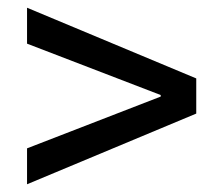

<svg xmlns="http://www.w3.org/2000/svg" viewBox="-20 -541 578 497"><path d="M50 -428 396 -295V-291L50 -157V-64L488 -247V-338L50 -521Z"/></svg>

Font: UULA Sans Medium
Style: Regular
Weight: 500
Designer: Mohamed Gaber, Laura Garcia Mut
Foundry: Kief Type Foundry
Version: Version 3.006;hotconv 1.0.109;makeotfexe 2.5.65596